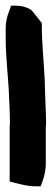

<svg xmlns="http://www.w3.org/2000/svg" viewBox="-21 -653 183 675"><path d="M-1 -521C-1 -445 9 -378 11 -308L12 -288C13 -264 14 -243 14 -220C13 -214 13 -208 13 -202V-15L32 -10C51 -5 77 2 104 2H122L128 -15C135 -33 140 -55 140 -77V-202V-210L141 -213V-217C141 -249 139 -279 138 -311L136 -375C133 -439 126 -500 126 -564V-572L91 -616L87 -619C73 -628 56 -633 36 -633H18L12 -616C5 -599 -1 -578 -1 -555Z"/></svg>

Font: SolarCharger
Style: 1050
Weight: 1000
Designer: Mew Too
Foundry: Cannot Into Space Fonts/KineticPlasma Fonts
Version: Version 1.100